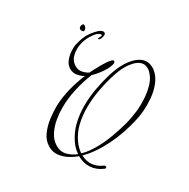

<svg xmlns="http://www.w3.org/2000/svg" viewBox="-182 -774 1096 1111"><g transform="rotate(-30 366.0 -218.0)"><path d="M210 176 206 175Q162 157 138 121.5Q114 86 114 38Q85 28 57 10Q29 -8 10.5 -34Q-8 -60 -8 -94Q-8 -136 18 -171.5Q44 -207 80.5 -234.5Q117 -262 150 -280Q201 -307 259 -323.5Q317 -340 375 -347Q354 -359 338 -378.5Q322 -398 322 -423Q322 -449 337.5 -470Q353 -491 375.5 -507Q398 -523 420 -531Q436 -536 452.5 -539.5Q469 -543 485 -544Q490 -545 493 -545Q496 -545 500 -545Q512 -545 530.5 -542.5Q549 -540 566.5 -535Q584 -530 593 -521Q599 -515 599 -509Q599 -498 585.5 -493Q572 -488 563 -488Q561 -488 555 -489Q549 -490 549 -494Q549 -499 556.5 -498.5Q564 -498 571 -499Q578 -500 578 -507Q578 -508 576 -510Q564 -522 546 -525.5Q528 -529 511 -529Q504 -529 498 -529Q492 -529 486 -528Q459 -526 429 -513Q399 -500 378 -477Q357 -454 357 -422Q357 -397 372 -379.5Q387 -362 407 -351Q448 -354 488 -354Q501 -354 519 -353Q537 -352 551 -348.5Q565 -345 565 -338Q565 -329 554 -325Q543 -321 530 -319.5Q517 -318 511 -318Q459 -318 411 -332Q351 -324 287 -304Q223 -284 170 -253Q140 -236 108 -209.5Q76 -183 54 -149Q32 -115 32 -77Q32 -38 56.5 -13Q81 12 115 25Q118 -13 133 -44Q157 -95 197 -133.5Q237 -172 287 -200.5Q337 -229 391 -248.5Q445 -268 496 -280Q521 -286 546.5 -289.5Q572 -293 597 -293Q629 -293 661.5 -284.5Q694 -276 716 -254.5Q738 -233 738 -195V-185Q733 -143 705.5 -107.5Q678 -72 640.5 -46Q603 -20 567 -3Q542 9 515 18Q488 27 460 34Q362 60 262 60Q230 60 197.5 56.5Q165 53 133 44Q135 110 188 145Q194 149 200.5 152Q207 155 213 158Q219 162 219 166Q219 176 210 176ZM229 42Q282 42 335.5 33Q389 24 440 11Q466 4 490.5 -5Q515 -14 539 -24Q571 -39 607.5 -63Q644 -87 673 -118.5Q702 -150 710 -187Q711 -191 711.5 -195Q712 -199 712 -203Q712 -233 694 -248.5Q676 -264 650 -270Q624 -276 600 -276Q575 -276 550 -272Q525 -268 500 -262Q453 -251 400.5 -232Q348 -213 299 -185.5Q250 -158 210.5 -121Q171 -84 150 -36Q143 -21 138.5 -4Q134 13 133 30Q156 37 180.5 39.5Q205 42 229 42ZM502 -575Q497 -573 491.5 -580.5Q486 -588 486 -595Q486 -601 491.5 -605.5Q497 -610 498 -610Q501 -611 504 -611.5Q507 -612 510 -612Q520 -612 520 -603Q520 -598 519 -596Q518 -590 514.5 -584.5Q511 -579 502 -575Z"/></g></svg>

Font: Sassy Frass
Style: Regular
Weight: 400
Designer: Robert E. Leuschke
Foundry: Robert E. Leuschke
Version: Version 1.010; ttfautohint (v1.8.3)